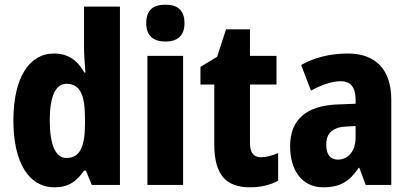

<svg xmlns="http://www.w3.org/2000/svg" viewBox="-20 -788 1743 818"><path d="M212 10C272 10 306 -15 338 -61H346L371 0H491V-760H338V-584C338 -557 341 -519 344 -479H339C310 -532 269 -560 210 -560C104 -560 37 -456 37 -275C37 -95 103 10 212 10ZM263 -115C218 -115 192 -167 192 -276C192 -378 217 -431 263 -431C321 -431 342 -384 342 -286V-260C342 -160 319 -115 263 -115Z M685 -768C632 -768 603 -745 603 -689C603 -635 634 -611 685 -611C735 -611 766 -635 766 -689C766 -744 737 -768 685 -768ZM760 -550H608V0H760Z M1092 -118C1060 -118 1045 -138 1045 -179V-428H1158V-550H1045V-663H943L905 -546L834 -503V-428H893V-173C893 -43 943 10 1045 10C1093 10 1131 0 1165 -18V-136C1139 -125 1115 -118 1092 -118Z M1462 -560C1385 -560 1317 -542 1263 -511L1305 -402C1353 -428 1396 -442 1432 -442C1473 -442 1495 -417 1495 -363V-346L1418 -343C1287 -338 1216 -280 1216 -165C1216 -67 1263 10 1357 10C1431 10 1470 -16 1508 -73H1511L1538 0H1647V-363C1647 -493 1579 -560 1462 -560ZM1456 -249 1495 -251V-202C1495 -144 1463 -108 1420 -108C1388 -108 1370 -128 1370 -172C1370 -220 1396 -246 1456 -249Z"/></svg>

Font: Noto Sans Myanmar UI Condensed ExtraBold
Style: Regular
Weight: 800
Width: 3
Designer: Monotype Design Team
Foundry: Monotype Imaging Inc.
Version: Version 2.103